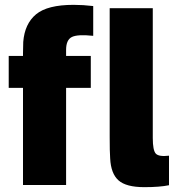

<svg xmlns="http://www.w3.org/2000/svg" viewBox="-20 -764 735 793"><path d="M284 -744Q323 -744 365 -739V-616Q300 -623 276.5 -611Q253 -599 253 -558V-533H355V-401H253V0H75V-401H16V-533H75V-544Q75 -573 76 -591Q82 -666 129 -705Q176 -744 284 -744ZM433 -200V-730H611V-194Q611 -143 623.5 -129.5Q636 -116 678 -121V1Q640 9 576 9Q501 9 469.5 -19Q438 -47 435 -110Q433 -136 433 -200Z"/></svg>

Font: Nacelle Heavy
Style: Regular
Weight: 800
Designer: Sora Sagano
Foundry: Sora Sagano
Version: Version 1.000;FEAKit 1.0